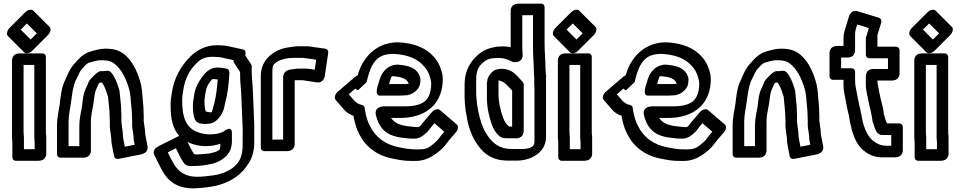

<svg xmlns="http://www.w3.org/2000/svg" viewBox="-20 -815 5288 1058"><path d="M171.1 -31.7V7.1H111.9V-56.3C111.9 -67.9 109.9 -77.9 109.9 -83.3V-457.1H169.1L169.1 -54.7C169.1 -47 171.1 -40 171.1 -31.7ZM48.1 -31.7V51.3C48.1 62 55.6 70.9 67.7 70.9L190.7 70.9C240.5 70.9 234.9 26.7 234.9 26.7L234.9 -56.3C234.9 -65.1 234.3 -72.5 232.9 -81.5V-501.3C232.9 -512 225.4 -520.9 213.3 -520.9L90.3 -520.9C40.5 -520.9 46.1 -476.7 46.1 -476.7L46.1 -58.7C46.1 -46.3 48.1 -35.2 48.1 -31.7ZM94.2 -651.8 128.2 -685.8 182.8 -631.2 148.8 -597.2ZM32.3 -660.7C20.9 -649.3 12.8 -627.2 23.5 -616.5L113.5 -526.5C121.1 -518.9 141.6 -519.3 157.7 -535.3L244.7 -622.3C256.1 -633.7 264.2 -655.8 253.5 -666.5L163.5 -756.5C155.9 -764.1 135.4 -763.7 119.3 -747.7Z M708.1 -151.7V-121.7C708.1 -113.2 710 -105.4 711.4 -96L714.4 -76.1C715.6 -67.9 716.1 -60.2 716.1 -53.7V-49.7C716.1 -48.2 716.4 -46.2 716.6 -45.1L722 -17.3L667.9 -6.5L658.5 -55.5C657.4 -63.3 656.9 -70.3 656.9 -78.3C656.9 -83 656.3 -87.8 655.6 -92.2L652.7 -111.5C650.7 -128.7 648.9 -139.3 648.9 -154.3V-176.3C648.9 -184.7 648.5 -193.6 647.9 -202.3C647.7 -240.8 642.2 -269.2 639.9 -300.3C639.7 -316.1 635.1 -328.2 631.7 -336.8C624.7 -359.8 611.7 -395.1 591.5 -416.7C578.1 -429.8 562.2 -423.9 561.3 -423.9H555.3C552.5 -423.9 548.7 -423.2 546.4 -422.6C542.9 -421.7 533.9 -430.1 508.5 -408.5C498.7 -399.3 487.2 -388 487.2 -388C467.3 -368.5 465.5 -355.3 465.5 -355.3C461.7 -347.5 459.3 -341.9 456.9 -335.9L449.4 -319.1C436.4 -289.8 434.8 -251.4 431.5 -226.3C425.8 -194.6 417.1 -161.5 417.1 -120.7V-9.9H357.9V-145.3C357.9 -183.8 367.2 -219 372.6 -259.6C377.5 -300.7 384 -340.5 394.3 -365.4C411.8 -400.9 421.2 -424.8 430.7 -434.3C438.4 -442 456.5 -466.1 473 -470.3C496.7 -477 515.7 -483.1 536.7 -483.1C585.6 -483.1 601 -474.9 627.5 -448.5C658 -418 682.2 -362.1 694.7 -312.4C696.5 -303.3 698.1 -292.6 699.2 -282.3L701.2 -256.8C703.4 -228.2 707.1 -205.4 707.1 -178.7C707.1 -168.9 708.1 -159.3 708.1 -151.7ZM585.1 -151.7V-129.7C585.1 -109.5 587.6 -96.3 589.3 -80.5L592.4 -59.8C593 -56.2 593.1 -54.3 593.1 -53.7C593.1 -42.8 593.8 -33.4 595.5 -22.5L608.6 45.9C610.6 56.7 620.7 62.8 633.7 60.3L754.7 36.3C804.5 26.4 792.4 -11.9 792.4 -11.9L779.9 -76.7V-78.3C779.9 -87.8 779.1 -97.5 777.6 -107.9L774.7 -127.2C774.2 -133.2 773.1 -142.2 771.9 -148.7V-176.3C771.9 -184.8 771.5 -193.9 770.9 -204.1C770.8 -233.8 766.7 -259.9 764.8 -285.3L762.8 -311.7C761.2 -325.6 759.7 -335.4 757.3 -347.6C743.2 -404 718.6 -463.5 680.5 -501.5C650.4 -531.7 619.1 -546.9 561.3 -546.9C529.9 -546.9 501.3 -537.5 481.1 -531.8C440.6 -521 416.8 -493.9 393.8 -468.2C361.1 -434.2 350.1 -395.5 338.3 -372C318.7 -332.6 314.4 -285.5 309.4 -242.4C304.8 -208.8 294.1 -167.7 294.1 -120.7V34.3C294.1 45 301.6 53.9 313.7 53.9L436.7 53.9C486.5 53.9 480.9 9.7 480.9 9.7V-145.3C480.9 -178.5 487.9 -204.3 494.5 -241.7C498.4 -270.8 500.9 -295.8 507.5 -317L514.6 -332.9C517 -338.5 520.8 -346.5 523.8 -353.8C524.9 -355 525.3 -355.5 528.7 -358.8C530.4 -359.2 532.3 -359.7 534.3 -360.1H536.7C538.5 -360.1 539.3 -360.2 541.8 -360C552.4 -347.9 564.1 -317.8 570.1 -298C573.7 -285.8 576.1 -283.8 576.1 -274.7C576.1 -274.3 576.2 -273.5 576.2 -272.9C578.7 -237.6 584.1 -208.7 584.1 -176.7C584.1 -168.1 585.1 -159.5 585.1 -151.7Z M1229.3 -436.3 1215 -439.4C1207 -440.9 1201.5 -441.6 1197 -441.8C1189.1 -442.6 1183.6 -442.9 1176.3 -442.9C1162.9 -442.9 1148.6 -439 1135.6 -431.4C1110 -416.5 1096.9 -394.7 1091.7 -387.7C1072.1 -361.7 1054.2 -327.2 1049.4 -288.4C1046.6 -266.1 1043.1 -258.6 1043.1 -232.7C1043.1 -207.2 1044.5 -183 1052.2 -161.6C1061.7 -130.3 1101.1 -132.1 1113.7 -132.1C1119.1 -132.1 1125.9 -132.6 1130.8 -133.2C1165.7 -134.5 1189.7 -169 1195 -176.8C1216.5 -207.1 1217.8 -238.8 1221.6 -251.4C1234.3 -298.1 1239.2 -345.2 1242.8 -391.7C1243.6 -400.4 1243.9 -405.7 1243.9 -412.3V-417.3C1243.9 -427.3 1237.9 -434.5 1229.3 -436.3ZM1179.7 -376.8C1175.8 -328.9 1171.2 -284.5 1160.4 -244.6C1155.9 -229.2 1150.1 -204 1146.9 -197C1146.8 -196.8 1146.6 -196.6 1146.4 -196.3C1144.8 -196.1 1142.3 -195.9 1139.6 -195.9C1129.4 -197 1116.9 -199.2 1113.5 -201.3C1108.5 -214.8 1106.9 -233.2 1106.9 -257.3C1106.9 -276.7 1108.9 -276.1 1112.6 -305.6C1115.7 -330 1125.9 -349.1 1137.3 -364.3C1143.6 -372.6 1147.3 -377.5 1148.8 -378.9C1149 -378.9 1150.1 -379.1 1151.7 -379.1C1163.8 -379.1 1167.8 -378.9 1179.7 -376.8ZM967.6 -66.4 856 -10.7C814.7 10 828.6 35.8 830.3 39.1L862.4 103.3C872.7 122.2 882.7 144.2 899.7 162.7C929 198 976.2 222.9 1040.7 222.9C1069.8 222.9 1113.1 218.7 1138.7 214.4L1162.7 210.4C1163.2 210.4 1164.1 210.2 1164.8 210C1229.8 195 1295.2 163.3 1337.9 102.3L1347.6 88.7C1370.3 56.9 1380.9 12.3 1380.9 -26.3L1380.9 -93.7C1381.5 -108.8 1381.3 -127.9 1380.3 -147.6C1377.5 -201.7 1375.6 -272.2 1372.8 -327.6C1371.1 -361.2 1366.9 -396.4 1366.9 -425.3L1366.9 -449.3C1366.9 -453.3 1365.8 -457.6 1363.7 -460.8L1331.6 -510.2C1334.7 -523.2 1334.7 -539 1319.5 -542.3L1242.4 -559.3C1226.5 -562.8 1213.8 -564.7 1200.4 -564.9C1192.3 -565.5 1184.1 -565.9 1176.3 -565.9C1113.8 -565.9 1062.7 -538.7 1024.8 -499.2C977.1 -451.2 938.6 -384.3 927.4 -305.9C923.5 -278.6 920.1 -268.1 920.1 -234.7C920.1 -161 931.5 -106.4 967.6 -66.4ZM1013.6 -32.2C1018.9 -29.7 1023.5 -27.8 1029.7 -25.5C1079 -6 1139.8 -3.8 1194.1 -23.2L1194.1 -10.4C1193.4 -4.8 1192.4 1.2 1191.1 8.7C1180.2 17.8 1169.7 22.4 1149.5 26.9L1133.1 30.6C1116.4 32.6 1083.2 36.1 1065.3 36.1C1060.5 36.1 1052.3 35 1049.4 33.8C1044.4 26.6 1037.5 14.5 1031.5 3.6ZM1174.7 -501.1C1181.7 -501.1 1193.3 -499.8 1207.5 -496.7L1266.2 -483.7C1265.9 -477.5 1267.1 -473.5 1269.3 -470.2L1303.1 -418.1L1303.1 -400.7C1303.1 -367.2 1307.5 -331.4 1309.2 -300.4C1311.9 -246 1313.8 -175.4 1316.7 -120.4C1317.6 -101.4 1317.8 -85.8 1317.1 -70.3V-2.6C1315 29.3 1307.4 55.2 1299.3 68.8L1290.2 81.6C1269.9 111 1231.6 134.6 1176.3 147.7L1153.3 151.6C1132.7 155 1089.1 159.1 1065.3 159.1C1014.3 159.1 978.5 140.7 954.3 111.3C941.9 98 931.9 77.7 921.6 58.7L904.5 24.4L949.3 2L972.5 48.4C977.3 57.2 984.8 72.2 992.1 81.7C1006.3 102.7 1028.2 99.9 1040.7 99.9C1065.9 99.9 1101.6 97.3 1120.5 93.1L1136.8 89.5C1175 84.5 1206.9 64.4 1229.7 41.7C1233.1 38.3 1236.4 33.8 1238.4 30.3C1242.8 22.7 1251 11.4 1252.4 2.7C1253.9 -6.1 1257.9 -20.1 1257.9 -33.3L1257.9 -81.3C1257.9 -81.3 1262.1 -126.9 1214.7 -92.2C1192.6 -76 1124.3 -64.9 1070.3 -86.5C1005.2 -109.8 983.9 -168.5 983.9 -259.3C983.9 -289 985.9 -289.3 990.6 -322.1C999.6 -385.4 1027.3 -430.9 1061.2 -464.8C1081.7 -486.4 1104.9 -502.1 1151.7 -502.1C1158.8 -502.1 1166.8 -501.1 1174.7 -501.1Z M1540.1 -45.9H1480.9V-421.3C1480.9 -454.7 1487.8 -459.5 1497 -467.8C1514.2 -482.5 1550.9 -496.1 1597.7 -496.1H1646.7C1653.8 -496.1 1661.9 -494.5 1670.2 -493.4L1722.4 -486L1714.2 -430.9L1684.2 -435.6C1679.8 -436.3 1676 -436.9 1671.3 -436.9H1622.3C1609.6 -436.9 1600.5 -434.4 1594.4 -433.6L1580.1 -431.6C1576.1 -431 1540.1 -426.8 1540.1 -387.7ZM1559.7 17.9C1609.5 17.9 1603.9 -26.3 1603.9 -26.3L1603.9 -373.1L1646.6 -373.1C1646.9 -373.1 1648.7 -373 1651.8 -372.4L1722.9 -361.4C1767.6 -354.5 1770.5 -400.9 1770.5 -400.9L1788.5 -522.9C1790.3 -534.9 1784.2 -545 1772.8 -546.6L1702.5 -556.5C1693.7 -558.4 1681.5 -559.9 1671.3 -559.9H1622.3C1613 -559.9 1603.9 -559.2 1594.2 -557.6C1548.5 -552.4 1507.9 -543.5 1467 -508.2C1435 -479.7 1417.1 -442.4 1417.1 -396.7V-1.7C1417.1 9 1424.6 17.9 1436.7 17.9Z M2241.5 -295.3C2259.9 -301.4 2294.1 -326.2 2295.8 -359.8C2296.8 -367.2 2296.9 -371.4 2296.9 -378.3C2296.9 -382 2295.8 -385.8 2295 -388.7C2279.2 -444 2225.4 -454.4 2173.4 -458.8C2172.7 -458.8 2171.8 -458.9 2171.3 -458.9C2151.7 -458.9 2130.3 -453.3 2111.1 -437.6C2081.5 -413.4 2073.8 -382.6 2068.7 -365.3C2061.1 -341.5 2041 -288.1 2074.7 -288.1H2184.7C2197.9 -288.1 2212.6 -290.1 2218.7 -290.1C2227.7 -290.1 2232.8 -292.4 2241.5 -295.3ZM2232.3 -353.4C2224.8 -352.9 2213.8 -351.9 2209.3 -351.9H2123.9C2125.1 -356.4 2126.9 -362.9 2129.4 -370.7C2132.9 -382.8 2136 -390.7 2138.2 -394.2C2139.5 -394.6 2141.7 -395 2145.7 -395.1C2193.8 -391 2222.8 -382 2232.3 -353.4ZM1953.6 -318.2C1953.6 -318.2 1999.8 -361.7 2000 -362.5C2007.7 -395.8 2018.6 -431.1 2029.7 -452.2C2053.2 -492.9 2078.8 -517.9 2149.1 -518.1C2226.8 -514.3 2283.9 -490.4 2319.5 -446.5C2332.9 -431.4 2343.4 -411.8 2348.9 -391.5C2351.7 -381.4 2355.5 -370.4 2356.1 -356.2C2356.1 -329.4 2352.1 -308.5 2346.1 -292.9C2331.4 -254 2297.5 -228.9 2209.3 -228.9H2095.3C2095.3 -228.9 2039 -230.1 2051.8 -178.9C2065.4 -124.7 2093.4 -83.1 2148.7 -66.2C2176.9 -56.9 2204.3 -54.9 2230.7 -52.3C2237.2 -51.4 2241.8 -51.1 2247.7 -51.1H2266.7C2279.4 -51.1 2296.2 -58.1 2304.3 -63.4C2311 -67.9 2322.1 -75.7 2334.7 -88.3C2345.1 -98.8 2348.8 -106.9 2359.7 -119.6L2373.8 -136.1L2428.4 -89.1C2416.2 -75.1 2405.3 -62.4 2393.1 -45.3C2389.8 -40.4 2368.4 -21.3 2354 -10.4C2338.9 0 2322.7 8.1 2295.3 8.1H2271.3C2238 8.1 2211.2 3.3 2180 -3.4C2105.3 -16.6 2049.9 -58.6 2020.5 -117.4C2004.7 -145.5 1997.2 -173.4 1990.5 -211.8C1990 -214.3 1989.9 -215.6 1989.9 -217.3C1989.9 -227.2 1983.9 -234.5 1975.5 -236.3C1955.5 -240.8 1942.4 -248.3 1930.4 -262.6L1901.8 -295.5L1938.4 -326.9C1942.3 -322.5 1946.4 -318.8 1953.6 -318.2ZM2419.9 -381.8C2419.1 -399.8 2416.4 -415.3 2410.7 -429.7C2403.7 -454.7 2391 -478.5 2374.5 -497.5C2331.6 -549.9 2263.2 -577.7 2174.9 -581.9C2080.4 -581.9 2015.5 -532.4 1976.3 -463.8C1964.6 -442 1957.8 -423.4 1950.5 -399.7C1945.6 -397.6 1940.2 -394.6 1935.4 -390.5L1842.4 -310.5C1823.6 -294.3 1821.2 -274.1 1829.7 -264.3L1875.6 -211.4C1889.3 -195.2 1905.7 -184.2 1927.7 -177.1C1934.5 -139.2 1943.5 -104.7 1961.5 -72.6C1995.3 -5.5 2059.5 43.9 2146 59.4C2176.2 65.9 2208.5 71.9 2246.7 71.9H2270.7C2312.2 71.9 2348.1 55.9 2375.3 36.9C2393.7 23.9 2419.9 5 2441.1 -25C2453.9 -42.8 2473.2 -63.7 2492.7 -86.6C2503.7 -99.5 2508.1 -119.4 2497.6 -128.4L2404.6 -208.4C2391.8 -219.4 2370.7 -209.9 2358.3 -195.4L2318.3 -148.4C2311.9 -140.9 2305.3 -133.6 2296.7 -121.5C2295 -120.1 2291.3 -117.1 2288.5 -114.9H2272.3C2268.5 -114.9 2266 -115 2261.3 -115.7C2231.8 -118.6 2209.6 -120.4 2187.3 -127.8C2163 -135.1 2147.7 -146.8 2135 -165.1H2184.7C2277.6 -165.1 2369.4 -199.2 2405.1 -293.2C2415.5 -320.7 2419.9 -348.7 2419.9 -381.8Z M2925.1 -329.7 2925.1 -36.7C2925.1 -28.7 2923.8 -22.8 2922.3 -18.9C2919 -10.3 2904.4 6.1 2856.3 6.1H2802.3C2725.6 6.1 2688.3 -31.4 2656.1 -84.3C2638.1 -114.7 2624.5 -157.9 2616.5 -197.5C2613.4 -218.5 2608.9 -233.4 2607.8 -249.3C2606.2 -268.3 2603.9 -285.2 2603.9 -304.3V-376.3C2603.9 -429.6 2619.7 -451.1 2642.3 -471.1C2657.3 -484.5 2677.5 -495.1 2713.7 -495.1C2714.4 -495.1 2715.4 -495.2 2715.9 -495.2C2750.2 -497.9 2781.2 -487.4 2805.1 -473.7C2805.1 -473.7 2863.5 -461.7 2859.8 -517C2858.5 -536.5 2857.9 -554.9 2857.9 -572.3V-731.1H2917.1V-547.7C2917.1 -501.8 2922.1 -453.7 2922.1 -411.7C2922.1 -411.2 2922.2 -410.4 2922.2 -410L2924.1 -380.9L2924.1 -373.7C2924.1 -372.9 2924.2 -372 2924.2 -371.3C2923 -357.2 2925.1 -341.9 2925.1 -329.7ZM2988.9 -61.3V-354.3C2988.9 -364.1 2988.7 -374.2 2988.2 -385.3C2990.1 -391.9 2991 -396.9 2987.9 -404.9V-406.3C2987.9 -406.7 2987.8 -407.5 2987.8 -408L2985.9 -437.1C2985.8 -482.5 2980.9 -530.5 2980.9 -572.3V-775.3C2980.9 -786 2973.4 -794.9 2961.3 -794.9H2838.3C2788.5 -794.9 2794.1 -750.7 2794.1 -750.7L2794.1 -554.6C2778.2 -558.2 2759.6 -560.4 2737.2 -558.9C2728.1 -558.8 2718.9 -558 2709.8 -556.4C2674.2 -549.9 2643.4 -539.3 2611.7 -510.9C2567.8 -472.1 2540.1 -419.2 2540.1 -351.7V-279.7C2540.1 -256.6 2542.8 -237.2 2544.2 -220.7C2545.8 -198.6 2551 -181.6 2553.4 -165.2C2559.7 -121 2576.8 -73.5 2597.9 -37.7C2632.7 19.2 2680.5 69.9 2777.7 69.9H2831.7C2892.7 69.9 2988.9 34.1 2988.9 -61.3ZM2665.1 -369.8C2665.1 -369.4 2663.1 -362.2 2663.1 -351.7V-277.7C2663.1 -220.3 2675 -171.7 2690.3 -128.3C2698.4 -104 2713.1 -80.2 2731.9 -65.3C2737.3 -60.9 2746 -54.9 2760.5 -54.1C2767.4 -53.4 2772.1 -53.1 2777.7 -53.1L2821.7 -53.1C2821.7 -53.1 2865.9 -47.5 2865.9 -97.3V-349.3C2865.9 -354.9 2863.4 -360.4 2860.9 -363.1L2845.7 -379.3C2840.6 -384.4 2836.9 -388.4 2830.9 -395.2L2821.5 -404.5C2806 -420.1 2780.9 -435.9 2743.3 -435.9C2731.6 -435.9 2721.8 -432.9 2721.7 -432.9C2711.4 -432.4 2702.2 -427.4 2694.7 -420.9C2689.5 -417 2665.4 -391.4 2665.1 -369.8ZM2786.3 -117.9 2786 -117.9C2771.5 -126 2758.1 -148.4 2751.7 -167.7C2737 -209.3 2726.9 -252.1 2726.9 -302.3L2726.9 -371.7C2743.4 -370 2753.8 -363.1 2769.1 -350.8L2777.1 -342.8C2781.9 -337.5 2787.1 -331.9 2792.3 -326.7L2802.1 -316.2L2802.1 -116.9C2798.6 -116.9 2791.7 -117.9 2786.3 -117.9Z M3179.1 -31.7V7.1H3119.9V-56.3C3119.9 -67.9 3117.9 -77.9 3117.9 -83.3V-457.1H3177.1L3177.1 -54.7C3177.1 -47 3179.1 -40 3179.1 -31.7ZM3056.1 -31.7V51.3C3056.1 62 3063.6 70.9 3075.7 70.9L3198.7 70.9C3248.5 70.9 3242.9 26.7 3242.9 26.7L3242.9 -56.3C3242.9 -65.1 3242.3 -72.5 3240.9 -81.5V-501.3C3240.9 -512 3233.4 -520.9 3221.3 -520.9L3098.3 -520.9C3048.5 -520.9 3054.1 -476.7 3054.1 -476.7L3054.1 -58.7C3054.1 -46.3 3056.1 -35.2 3056.1 -31.7ZM3102.2 -651.8 3136.2 -685.8 3190.8 -631.2 3156.8 -597.2ZM3040.3 -660.7C3028.9 -649.3 3020.8 -627.2 3031.5 -616.5L3121.5 -526.5C3129.1 -518.9 3149.6 -519.3 3165.7 -535.3L3252.7 -622.3C3264.1 -633.7 3272.2 -655.8 3261.5 -666.5L3171.5 -756.5C3163.9 -764.1 3143.4 -763.7 3127.3 -747.7Z M3718.5 -295.3C3736.9 -301.4 3771.1 -326.2 3772.8 -359.8C3773.8 -367.2 3773.9 -371.4 3773.9 -378.3C3773.9 -382 3772.8 -385.8 3772 -388.7C3756.2 -444 3702.4 -454.4 3650.4 -458.8C3649.7 -458.8 3648.8 -458.9 3648.3 -458.9C3628.7 -458.9 3607.3 -453.3 3588.1 -437.6C3558.5 -413.4 3550.8 -382.6 3545.7 -365.3C3538.1 -341.5 3518 -288.1 3551.7 -288.1H3661.7C3674.9 -288.1 3689.6 -290.1 3695.7 -290.1C3704.7 -290.1 3709.8 -292.4 3718.5 -295.3ZM3709.3 -353.4C3701.8 -352.9 3690.8 -351.9 3686.3 -351.9H3600.9C3602.1 -356.4 3603.9 -362.9 3606.4 -370.7C3609.9 -382.8 3613 -390.7 3615.2 -394.2C3616.5 -394.6 3618.7 -395 3622.7 -395.1C3670.8 -391 3699.8 -382 3709.3 -353.4ZM3430.6 -318.2C3430.6 -318.2 3476.8 -361.7 3477 -362.5C3484.7 -395.8 3495.6 -431.1 3506.7 -452.2C3530.2 -492.9 3555.8 -517.9 3626.1 -518.1C3703.8 -514.3 3760.9 -490.4 3796.5 -446.5C3809.9 -431.4 3820.4 -411.8 3825.9 -391.5C3828.7 -381.4 3832.5 -370.4 3833.1 -356.2C3833.1 -329.4 3829.1 -308.5 3823.1 -292.9C3808.4 -254 3774.5 -228.9 3686.3 -228.9H3572.3C3572.3 -228.9 3516 -230.1 3528.8 -178.9C3542.4 -124.7 3570.4 -83.1 3625.7 -66.2C3653.9 -56.9 3681.3 -54.9 3707.7 -52.3C3714.2 -51.4 3718.8 -51.1 3724.7 -51.1H3743.7C3756.4 -51.1 3773.2 -58.1 3781.3 -63.4C3788 -67.9 3799.1 -75.7 3811.7 -88.3C3822.1 -98.8 3825.8 -106.9 3836.7 -119.6L3850.8 -136.1L3905.4 -89.1C3893.2 -75.1 3882.3 -62.4 3870.1 -45.3C3866.8 -40.4 3845.4 -21.3 3831 -10.4C3815.9 0 3799.7 8.1 3772.3 8.1H3748.3C3715 8.1 3688.2 3.3 3657 -3.4C3582.3 -16.6 3526.9 -58.6 3497.5 -117.4C3481.7 -145.5 3474.2 -173.4 3467.5 -211.8C3467 -214.3 3466.9 -215.6 3466.9 -217.3C3466.9 -227.2 3460.9 -234.5 3452.5 -236.3C3432.5 -240.8 3419.4 -248.3 3407.4 -262.6L3378.8 -295.5L3415.4 -326.9C3419.3 -322.5 3423.4 -318.8 3430.6 -318.2ZM3896.9 -381.8C3896.1 -399.8 3893.4 -415.3 3887.7 -429.7C3880.7 -454.7 3868 -478.5 3851.5 -497.5C3808.6 -549.9 3740.2 -577.7 3651.9 -581.9C3557.4 -581.9 3492.5 -532.4 3453.3 -463.8C3441.6 -442 3434.8 -423.4 3427.5 -399.7C3422.6 -397.6 3417.2 -394.6 3412.4 -390.5L3319.4 -310.5C3300.6 -294.3 3298.2 -274.1 3306.7 -264.3L3352.6 -211.4C3366.3 -195.2 3382.7 -184.2 3404.7 -177.1C3411.5 -139.2 3420.5 -104.7 3438.5 -72.6C3472.3 -5.5 3536.5 43.9 3623 59.4C3653.2 65.9 3685.5 71.9 3723.7 71.9H3747.7C3789.2 71.9 3825.1 55.9 3852.3 36.9C3870.7 23.9 3896.9 5 3918.1 -25C3930.9 -42.8 3950.2 -63.7 3969.7 -86.6C3980.7 -99.5 3985.1 -119.4 3974.6 -128.4L3881.6 -208.4C3868.8 -219.4 3847.7 -209.9 3835.3 -195.4L3795.3 -148.4C3788.9 -140.9 3782.3 -133.6 3773.7 -121.5C3772 -120.1 3768.3 -117.1 3765.5 -114.9H3749.3C3745.5 -114.9 3743 -115 3738.3 -115.7C3708.8 -118.6 3686.6 -120.4 3664.3 -127.8C3640 -135.1 3624.7 -146.8 3612 -165.1H3661.7C3754.6 -165.1 3846.4 -199.2 3882.1 -293.2C3892.5 -320.7 3896.9 -348.7 3896.9 -381.8Z M4431.1 -151.7V-121.7C4431.1 -113.2 4433 -105.4 4434.4 -96L4437.4 -76.1C4438.6 -67.9 4439.1 -60.2 4439.1 -53.7V-49.7C4439.1 -48.2 4439.4 -46.2 4439.6 -45.1L4445 -17.3L4390.9 -6.5L4381.5 -55.5C4380.4 -63.3 4379.9 -70.3 4379.9 -78.3C4379.9 -83 4379.3 -87.8 4378.6 -92.2L4375.7 -111.5C4373.7 -128.7 4371.9 -139.3 4371.9 -154.3V-176.3C4371.9 -184.7 4371.5 -193.6 4370.9 -202.3C4370.7 -240.8 4365.2 -269.2 4362.9 -300.3C4362.7 -316.1 4358.1 -328.2 4354.7 -336.8C4347.7 -359.8 4334.7 -395.1 4314.5 -416.7C4301.1 -429.8 4285.2 -423.9 4284.3 -423.9H4278.3C4275.5 -423.9 4271.7 -423.2 4269.4 -422.6C4265.9 -421.7 4256.9 -430.1 4231.5 -408.5C4221.7 -399.3 4210.2 -388 4210.2 -388C4190.3 -368.5 4188.5 -355.3 4188.5 -355.3C4184.7 -347.5 4182.3 -341.9 4179.9 -335.9L4172.4 -319.1C4159.4 -289.8 4157.8 -251.4 4154.5 -226.3C4148.8 -194.6 4140.1 -161.5 4140.1 -120.7V-9.9H4080.9V-145.3C4080.9 -183.8 4090.2 -219 4095.6 -259.6C4100.5 -300.7 4107 -340.5 4117.3 -365.4C4134.8 -400.9 4144.2 -424.8 4153.7 -434.3C4161.4 -442 4179.5 -466.1 4196 -470.3C4219.7 -477 4238.7 -483.1 4259.7 -483.1C4308.6 -483.1 4324 -474.9 4350.5 -448.5C4381 -418 4405.2 -362.1 4417.7 -312.4C4419.5 -303.3 4421.1 -292.6 4422.2 -282.3L4424.2 -256.8C4426.4 -228.2 4430.1 -205.4 4430.1 -178.7C4430.1 -168.9 4431.1 -159.3 4431.1 -151.7ZM4308.1 -151.7V-129.7C4308.1 -109.5 4310.6 -96.3 4312.3 -80.5L4315.4 -59.8C4316 -56.2 4316.1 -54.3 4316.1 -53.7C4316.1 -42.8 4316.8 -33.4 4318.5 -22.5L4331.6 45.9C4333.6 56.7 4343.7 62.8 4356.7 60.3L4477.7 36.3C4527.5 26.4 4515.4 -11.9 4515.4 -11.9L4502.9 -76.7V-78.3C4502.9 -87.8 4502.1 -97.5 4500.6 -107.9L4497.7 -127.2C4497.2 -133.2 4496.1 -142.2 4494.9 -148.7V-176.3C4494.9 -184.8 4494.5 -193.9 4493.9 -204.1C4493.8 -233.8 4489.7 -259.9 4487.8 -285.3L4485.8 -311.7C4484.2 -325.6 4482.7 -335.4 4480.3 -347.6C4466.2 -404 4441.6 -463.5 4403.5 -501.5C4373.4 -531.7 4342.1 -546.9 4284.3 -546.9C4252.9 -546.9 4224.3 -537.5 4204.1 -531.8C4163.6 -521 4139.8 -493.9 4116.8 -468.2C4084.1 -434.2 4073.1 -395.5 4061.3 -372C4041.7 -332.6 4037.4 -285.5 4032.4 -242.4C4027.8 -208.8 4017.1 -167.7 4017.1 -120.7V34.3C4017.1 45 4024.6 53.9 4036.7 53.9L4159.7 53.9C4209.5 53.9 4203.9 9.7 4203.9 9.7V-145.3C4203.9 -178.5 4210.9 -204.3 4217.5 -241.7C4221.4 -270.8 4223.9 -295.8 4230.5 -317L4237.6 -332.9C4240 -338.5 4243.8 -346.5 4246.8 -353.8C4247.9 -355 4248.3 -355.5 4251.7 -358.8C4253.4 -359.2 4255.3 -359.7 4257.3 -360.1H4259.7C4261.5 -360.1 4262.3 -360.2 4264.8 -360C4275.4 -347.9 4287.1 -317.8 4293.1 -298C4296.7 -285.8 4299.1 -283.8 4299.1 -274.7C4299.1 -274.3 4299.2 -273.5 4299.2 -272.9C4301.7 -237.6 4307.1 -208.7 4307.1 -176.7C4307.1 -168.1 4308.1 -159.5 4308.1 -151.7Z M4703.7 -680.2 4767.8 -660.6 4755.4 -620.2C4752.6 -614.6 4751.1 -608.1 4751.1 -603.7V-513.7C4751.1 -501.6 4760 -494.1 4770.7 -494.1H4873.1V-434.9H4795.3C4795.3 -434.9 4751.1 -440.5 4751.1 -390.7V-345.7C4751.1 -321.6 4757.7 -298.5 4760.5 -282.6C4765 -255.3 4772.7 -225.3 4778.6 -201.9C4781.7 -182.7 4785 -171.9 4786.2 -160.3C4786.7 -143.8 4792 -137.2 4792.9 -133.5L4797.9 -116.6C4800.9 -105.4 4806.8 -94.4 4812.3 -85.5C4816.4 -81.6 4825.9 -71.1 4840.7 -71.1H4891.1V-11.9H4865.3C4832.2 -11.9 4809.7 -24.1 4788.3 -41.6C4767.4 -58.9 4751.1 -89.7 4740.9 -120.2L4736.2 -136.2L4732.3 -153.5C4730.7 -161 4728.4 -168.8 4727.8 -174.7C4727.5 -181.3 4726.5 -183.9 4725.1 -188.4C4723.7 -195.6 4722.6 -204.2 4720.2 -214.1L4715.3 -233.6C4708.8 -266 4702.6 -294.2 4696.4 -329C4693.2 -343.8 4691.9 -356.6 4691.9 -370.3V-419.3C4691.9 -431.4 4683 -438.9 4672.3 -438.9L4614.9 -438.9V-498.1H4647.7C4647.7 -498.1 4691.9 -492.5 4691.9 -542.3L4691.9 -629.3C4691.9 -646.8 4699.5 -666.2 4703.7 -680.2ZM4860.1 -153.5 4855.1 -170.4C4852.6 -179.7 4850 -185.6 4849.9 -186.4C4849.8 -205.9 4845 -221.8 4841.2 -237.1C4835.1 -261.5 4827.8 -290 4823.5 -315.4C4820.2 -334.1 4814.9 -356.4 4814.9 -370.3V-371.1L4892.7 -371.1C4942.5 -371.1 4936.9 -415.3 4936.9 -415.3L4936.9 -538.3C4936.9 -549 4929.4 -557.9 4917.3 -557.9H4814.9V-621.4L4835.4 -688.8C4838.9 -700.4 4835.4 -713.4 4824.1 -716.9L4706.1 -752.9C4666.6 -765 4656.6 -719.3 4656.6 -719.3C4649.6 -696.3 4642.9 -674.4 4635.8 -650.7C4631 -636.1 4628.1 -619.5 4628.1 -604.7V-561.9H4595.3C4545.5 -561.9 4551.1 -517.7 4551.1 -517.7V-394.7C4551.1 -384 4558.6 -375.1 4570.7 -375.1H4628.1V-345.7C4628.1 -328.4 4629.8 -312.5 4633.6 -295C4639.6 -260.7 4646.2 -230.7 4652.7 -198.4L4657.7 -178.6C4661.9 -155.9 4663.4 -139.1 4669.9 -117.7L4673.7 -100.5C4673.8 -100.2 4673.9 -99.5 4674 -99.1L4679.1 -81.8C4691.1 -45.9 4708.7 -10.3 4737.7 13.6C4762.1 33.6 4793.4 51.9 4840.7 51.9L4910.7 51.9C4960.5 51.9 4954.9 7.7 4954.9 7.7V-115.3C4954.9 -126 4947.4 -134.9 4935.3 -134.9H4869.2C4865.9 -138.1 4861.1 -149.5 4860.1 -153.5Z M5143.1 -31.7V7.1H5083.9V-56.3C5083.9 -67.9 5081.9 -77.9 5081.9 -83.3V-457.1H5141.1L5141.1 -54.7C5141.1 -47 5143.1 -40 5143.1 -31.7ZM5020.1 -31.7V51.3C5020.1 62 5027.6 70.9 5039.7 70.9L5162.7 70.9C5212.5 70.9 5206.9 26.7 5206.9 26.7L5206.9 -56.3C5206.9 -65.1 5206.3 -72.5 5204.9 -81.5V-501.3C5204.9 -512 5197.4 -520.9 5185.3 -520.9L5062.3 -520.9C5012.5 -520.9 5018.1 -476.7 5018.1 -476.7L5018.1 -58.7C5018.1 -46.3 5020.1 -35.2 5020.1 -31.7ZM5066.2 -651.8 5100.2 -685.8 5154.8 -631.2 5120.8 -597.2ZM5004.3 -660.7C4992.9 -649.3 4984.8 -627.2 4995.5 -616.5L5085.5 -526.5C5093.1 -518.9 5113.6 -519.3 5129.7 -535.3L5216.7 -622.3C5228.1 -633.7 5236.2 -655.8 5225.5 -666.5L5135.5 -756.5C5127.9 -764.1 5107.4 -763.7 5091.3 -747.7Z"/></svg>

Font: Tape
Style: Regular
Weight: 500
Foundry: Cannot Into Space Fonts
Version: Version 0.97